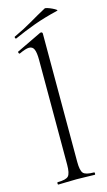

<svg xmlns="http://www.w3.org/2000/svg" viewBox="-128 -875 512 919"><g transform="rotate(-15 128.0 -416.0)"><path d="M41 0Q38 0 38 -6Q38 -12 41 -12Q82 -12 94 -25Q106 -38 106 -81V-600Q106 -636 99 -652.5Q92 -669 74 -669Q58 -669 26 -654Q22 -652 19.5 -658Q17 -664 21 -665L144 -724Q146 -725 149 -725Q151 -725 153.5 -723Q156 -721 156 -718V-81Q156 -39 167.5 -25.5Q179 -12 221 -12Q224 -12 224 -6Q224 0 221 0Q204 0 180.5 -1Q157 -2 131 -2Q106 -2 82 -1Q58 0 41 0ZM28 -728Q24 -726 22 -731.5Q20 -737 23 -738Q73 -761 113.5 -785Q154 -809 195 -831Q198 -833 209 -829.5Q220 -826 231.5 -820.5Q243 -815 249 -810.5Q255 -806 250 -805Q183 -789 131 -770Q79 -751 28 -728Z"/></g></svg>

Font: Cormorant Garamond Light
Style: Regular
Weight: 300
Designer: Christian Thalmann (Catharsis Fonts)
Foundry: Catharsis Fonts
Version: Version 4.001